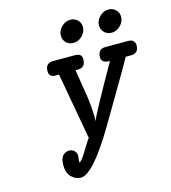

<svg xmlns="http://www.w3.org/2000/svg" viewBox="-117 -889 882 991"><g transform="rotate(-15 323.5 -393.0)"><path d="M121.1 -76.2Q121.1 -113.3 135.5 -128.2Q149.9 -143.1 168.9 -143.1Q185.1 -143.1 196.5 -132.6Q208 -122.1 208 -105Q208 -101.1 206.5 -91.6Q205.1 -82 205.1 -70.8L208 -69.8Q217.8 -77.6 229 -93.8Q240.2 -109.9 257.1 -137.9Q273.9 -166 286.1 -183.1H284.2L221.2 -535.2H204.1Q168 -535.2 168 -566.9Q168 -610.8 209 -610.8H326.2Q363.3 -610.8 362.8 -580.1Q362.8 -535.2 321.8 -535.2H309.1L334 -379.9L339.8 -323.2L341.8 -280.8L340.8 -253.9Q350.6 -284.7 493.2 -535.2H492.2Q448.2 -535.2 448.2 -566.9Q448.2 -610.8 488.8 -610.8H608.9Q630.9 -610.8 638.9 -600.3Q647 -589.8 647 -580.1Q647 -535.2 606.9 -535.2H577.1Q556.2 -495.1 392.1 -217.8Q258.3 8.3 192.9 7.8Q166 7.8 143.6 -13.7Q121.1 -35.2 121.1 -76.2ZM282.2 -727.1Q282.2 -753.9 303.2 -773.9Q324.2 -793.9 350.1 -793.9Q372.1 -793.9 387.9 -779.1Q403.8 -764.2 403.8 -741.2Q403.8 -715.3 383.3 -694.6Q362.8 -673.8 335.9 -673.8Q313 -673.8 297.6 -688.5Q282.2 -703.1 282.2 -727.1ZM485.8 -727.1Q485.8 -752.9 506.3 -773.4Q526.9 -793.9 554.2 -793.9Q576.2 -793.9 592 -779.1Q607.9 -764.2 607.9 -741.2Q607.9 -715.3 587.4 -694.6Q566.9 -673.8 540 -673.8Q517.1 -673.8 501.5 -689Q485.8 -704.1 485.8 -727.1Z"/></g></svg>

Font: CMU Typewriter Text
Style: BoldItalic
Weight: 700
Italic angle: -14.04°
Version: Version 0.7.0